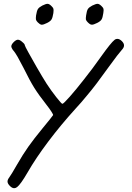

<svg xmlns="http://www.w3.org/2000/svg" viewBox="-20 -677 698 1019"><path d="M446.3 -558.1Q438 -566.4 436 -572.8Q434.6 -578.6 437 -595.2Q440.4 -619.6 446.3 -628.9Q452.1 -638.2 469.7 -647.5Q489.7 -657.2 498.5 -656.7Q507.3 -656.2 519 -644.5Q527.8 -636.2 529.3 -629.9Q530.8 -624 528.3 -607.4Q524.9 -583 519 -573.7Q513.2 -564 495.6 -555.2Q476.1 -545.4 466.8 -545.9Q463.9 -545.9 460.4 -547.4Q454.1 -550.3 446.3 -558.1ZM180.7 -558.1Q172.4 -566.4 170.9 -572.8Q169.4 -578.6 171.4 -595.2Q175.3 -619.6 181.2 -628.9Q187 -638.2 204.6 -647.5Q224.1 -657.2 232.9 -656.7Q242.2 -656.2 253.4 -644.5Q262.2 -636.2 263.7 -629.9Q265.1 -624 263.2 -607.4Q259.3 -583 253.4 -573.7Q247.6 -564 230 -555.2Q210.4 -545.4 201.7 -545.9Q200.7 -545.9 199.7 -545.9Q191.4 -547.4 180.7 -558.1ZM32.2 309.6Q21 298.3 20 288.1Q20 287.1 20 286.1Q20 276.4 28.8 265.1Q32.7 260.3 44.9 240.2Q57.1 219.7 70.3 196.8Q101.1 143.1 130.4 101.6Q159.7 60.1 207.5 2Q228.5 -23.9 244.6 -43.5Q260.3 -63.5 261.7 -65.9Q263.2 -68.4 252.9 -84.5Q242.7 -100.6 226.1 -121.6Q185.1 -173.8 161.6 -211.4Q138.2 -249 105 -316.4Q88.9 -348.1 73.7 -375Q58.1 -401.4 52.7 -406.7Q47.4 -412.1 43.9 -419.4Q40 -426.3 40 -430.7Q40 -440.9 52.7 -453.6Q65.4 -466.3 75.7 -466.3Q82 -466.3 91.3 -460Q94.2 -457.5 97.7 -454.6Q111.8 -443.4 111.8 -436.5Q111.8 -433.1 130.9 -398.4Q149.9 -363.8 173.3 -323.2Q189 -296.4 203.6 -271.5Q218.3 -246.6 228 -231.9Q252 -195.3 279.3 -160.6Q306.6 -126 311 -126Q316.9 -126 350.1 -163.6Q383.3 -201.2 425.3 -254.9Q447.8 -283.7 471.2 -314.5Q494.1 -345.7 515.1 -375Q569.3 -451.2 587.9 -465.3Q590.3 -466.8 592.3 -468.3Q597.7 -470.7 603 -470.7Q614.3 -470.7 626.5 -459Q638.2 -447.3 638.2 -436.5Q638.2 -436 638.2 -435.5Q638.2 -424.3 626 -411.6Q620.6 -406.2 600.6 -380.4Q581.1 -354.5 558.6 -323.7Q519.5 -270 492.7 -233.9Q465.3 -197.8 439.5 -167.5Q425.8 -150.9 411.6 -134.3Q397 -117.7 380.4 -99.6Q303.2 -14.6 236.3 74.2Q169.4 163.1 126 238.8Q89.4 301.8 70.8 315.9Q63 321.8 55.2 321.8Q43.9 321.8 32.2 309.6Z"/></svg>

Font: Casuwalt
Style: Regular
Weight: 400
Designer: Walter E Stewart
Version: 0.1